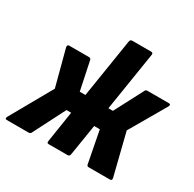

<svg xmlns="http://www.w3.org/2000/svg" viewBox="-173 -841 1006 998"><g transform="rotate(30 330.0 -341.5)"><path d="M-14 0Q-20 0 -21.5 -4.5Q-23 -9 -19 -16L122 -266L65 -482Q64 -488 66 -492.5Q68 -497 75 -497H193Q203 -497 206 -489L242 -317H276L332 -670Q334 -683 346 -683H459Q472 -683 470 -670L414 -317H441L531 -489Q534 -497 545 -497H674Q681 -497 682 -492.5Q683 -488 680 -482L554 -265L616 -16Q618 -9 615.5 -4.5Q613 0 605 0H480Q469 0 467 -8L430 -200H396L366 -13Q364 0 352 0H238Q227 0 229 -13L258 -200H230L132 -8Q128 0 117 0Z"/></g></svg>

Font: Sofia Sans Condensed Black
Style: Italic
Weight: 900
Italic angle: -9°
Version: Version 4.100